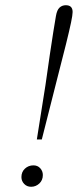

<svg xmlns="http://www.w3.org/2000/svg" viewBox="-20 -707 322 735"><path d="M121 -173 154 -381Q163 -445 170.5 -496Q178 -547 184 -584.5Q190 -622 194 -645Q198 -669 208 -678Q218 -687 232 -687Q245 -687 251.5 -680.5Q258 -674 258 -661Q258 -650 252 -621Q246 -592 232.5 -537.5Q219 -483 196 -394Q173 -305 140 -173ZM62 -29Q62 -49 75.5 -61.5Q89 -74 108 -74Q124 -74 134 -63Q144 -52 144 -37Q144 -17 130.5 -4.5Q117 8 99 8Q83 8 72.5 -3Q62 -14 62 -29Z"/></svg>

Font: Source Serif 4 36pt Light
Style: Italic
Weight: 300
Italic angle: -12°
Designer: Frank Grießhammer
Foundry: Adobe Systems Incorporated
Version: Version 4.004;hotconv 1.0.116;makeotfexe 2.5.65601